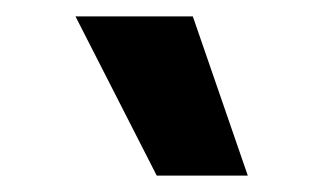

<svg xmlns="http://www.w3.org/2000/svg" viewBox="-20 -809 393 234"><path d="M171 -595 72 -789H215L282 -595Z"/></svg>

Font: Georama Condensed
Style: Bold
Weight: 700
Width: 3
Designer: Jean-Baptiste Levee
Foundry: Production Type
Version: Version 1.000